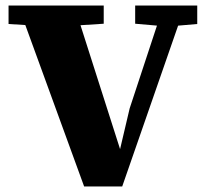

<svg xmlns="http://www.w3.org/2000/svg" viewBox="-20 -675 741 696"><path d="M285 1 46 -655H249L417 -129H414L450 -282L573 -655H651L423 1ZM11 -588V-655H356V-589L216 -580H139ZM470 -589V-655H695V-588L602 -580H574Z"/></svg>

Font: Source Serif 4 ExtraBold
Style: Regular
Weight: 800
Designer: Frank Grießhammer
Foundry: Adobe Systems Incorporated
Version: Version 4.004;hotconv 1.0.116;makeotfexe 2.5.65601